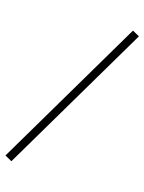

<svg xmlns="http://www.w3.org/2000/svg" viewBox="-183 -942 861 1145"><g transform="rotate(20 247.5 -370.0)"><path d="M-5 100 455 -860 500 -840 40 120Z"/></g></svg>

Font: Kumar One
Style: Regular
Weight: 400
Designer: Parimal Parmar
Foundry: Indian Type Foundry
Version: Version 1.001;PS 1.001;hotconv 1.0.88;makeotf.lib2.5.647800